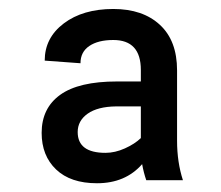

<svg xmlns="http://www.w3.org/2000/svg" viewBox="-20 -758 498 432"><path d="M309.1 -352.5Q303.2 -369.6 299.8 -388.7Q262.2 -345.7 198.2 -345.7Q138.7 -345.7 106.2 -376.7Q73.7 -407.7 73.7 -459Q73.7 -514.6 115.5 -544.7Q157.2 -574.7 243.2 -574.7H296.9V-600.6Q296.9 -668 234.9 -668Q200.7 -668 180.9 -654.5Q161.1 -641.1 161.1 -615.7L80.6 -621.6Q80.6 -672.9 123.5 -705.3Q166.5 -737.8 234.9 -737.8Q301.3 -737.8 339.8 -702.1Q378.4 -666.5 378.4 -599.6V-441.4Q378.4 -393.1 391.6 -352.5ZM217.3 -414.1Q238.8 -414.1 261 -424.1Q283.2 -434.1 296.9 -447.3V-518.6H241.2Q199.7 -518.1 177.2 -502.2Q154.8 -486.3 154.8 -460.9Q154.8 -414.1 217.3 -414.1Z"/></svg>

Font: Hopone
Style: Regular
Weight: 400
Foundry: SIL International (SIL)
Version: Version 1.00 September 3, 2015, initial release